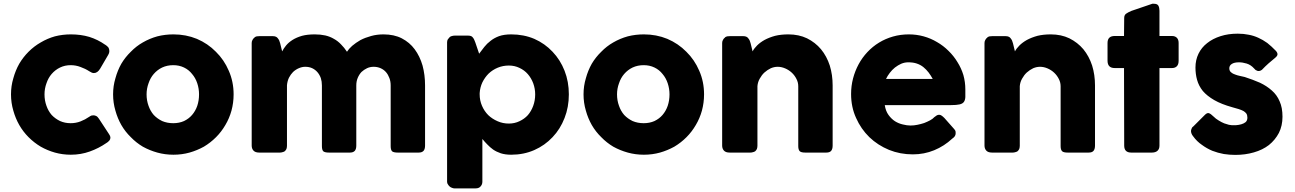

<svg xmlns="http://www.w3.org/2000/svg" viewBox="-20 -832 7061 1047"><path d="M466.8 -195.3Q473.6 -200.2 479.5 -202.1Q486.3 -203.1 489.3 -203.1Q498 -203.1 504.9 -199.2Q511.7 -196.3 519.5 -184.6Q538.1 -156.2 575.2 -99.6Q578.1 -95.7 580.1 -90.8Q582 -85.9 582 -83Q582 -71.3 575.2 -64.5Q568.4 -56.6 559.6 -51.8Q518.6 -23.4 469.7 -5.9Q420.9 11.7 366.2 11.7Q321.3 11.7 279.3 0Q238.3 -11.7 202.1 -32.2Q166 -53.7 135.7 -84Q106.4 -113.3 85 -150.4Q64.5 -186.5 52.7 -228.5Q40 -271.5 40 -317.4Q40 -363.3 52.7 -405.3Q64.5 -448.2 85 -484.4Q106.4 -520.5 135.7 -549.8Q166 -580.1 202.1 -600.6Q238.3 -622.1 279.3 -633.8Q321.3 -644.5 366.2 -644.5Q420.9 -644.5 466.8 -630.9Q513.7 -616.2 553.7 -587.9Q553.7 -587.9 552.7 -588.9Q563.5 -582 570.3 -574.2Q576.2 -565.4 576.2 -551.8Q576.2 -543 570.3 -533.2Q555.7 -508.8 526.4 -458Q511.7 -433.6 492.2 -433.6Q487.3 -433.6 481.4 -435.5Q474.6 -438.5 466.8 -443.4Q444.3 -458 418.9 -466.8Q393.6 -476.6 365.2 -476.6Q334 -476.6 307.6 -463.9Q281.2 -451.2 261.7 -428.7Q243.2 -407.2 233.4 -377.9Q222.7 -348.6 222.7 -317.4Q222.7 -284.2 233.4 -254.9Q243.2 -226.6 261.7 -205.1Q281.2 -184.6 307.6 -171.9Q334 -160.2 365.2 -160.2Q393.6 -160.2 418.9 -169.9Q444.3 -179.7 466.8 -195.3Z M596.7 -317.4Q596.7 -363.3 609.4 -405.3Q621.1 -448.2 641.6 -484.4Q663.1 -520.5 693.4 -549.8Q722.7 -580.1 758.8 -600.6Q795.9 -622.1 837.9 -633.8Q879.9 -644.5 925.8 -644.5Q994.1 -644.5 1053.7 -620.1Q1113.3 -594.7 1157.2 -549.8Q1202.1 -505.9 1227.5 -446.3Q1253.9 -386.7 1253.9 -317.4Q1253.9 -271.5 1242.2 -228.5Q1230.5 -186.5 1209 -150.4Q1187.5 -113.3 1158.2 -84Q1127.9 -53.7 1091.8 -32.2Q1054.7 -11.7 1013.7 0Q971.7 11.7 925.8 11.7Q879.9 11.7 837.9 0Q795.9 -11.7 758.8 -32.2Q722.7 -53.7 693.4 -84Q663.1 -113.3 641.6 -150.4Q621.1 -186.5 609.4 -228.5Q596.7 -271.5 596.7 -317.4ZM779.3 -317.4Q779.3 -284.2 790 -254.9Q799.8 -226.6 818.4 -205.1Q837.9 -184.6 864.3 -171.9Q891.6 -160.2 924.8 -160.2Q957 -160.2 983.4 -171.9Q1009.8 -184.6 1027.3 -205.1Q1045.9 -226.6 1055.7 -254.9Q1065.4 -284.2 1065.4 -317.4Q1065.4 -348.6 1055.7 -377.9Q1045.9 -407.2 1027.3 -428.7Q1009.8 -451.2 983.4 -463.9Q957 -476.6 924.8 -476.6Q891.6 -476.6 864.3 -463.9Q837.9 -451.2 818.4 -428.7Q799.8 -407.2 790 -377.9Q779.3 -348.6 779.3 -317.4Z M1366.2 -627Q1372.1 -631.8 1379.9 -633.8Q1386.7 -634.8 1393.6 -634.8Q1418.9 -634.8 1468.8 -634.8Q1477.5 -634.8 1484.4 -631.8Q1491.2 -628.9 1495.1 -623Q1500 -617.2 1502.9 -610.4Q1505.9 -603.5 1507.8 -595.7Q1511.7 -581.1 1518.6 -551.8Q1526.4 -567.4 1540 -584Q1553.7 -600.6 1575.2 -614.3Q1596.7 -627.9 1627 -636.7Q1656.2 -644.5 1696.3 -644.5Q1727.5 -644.5 1753.9 -638.7Q1779.3 -632.8 1800.8 -620.1Q1822.3 -608.4 1839.8 -589.8Q1857.4 -572.3 1872.1 -549.8Q1881.8 -565.4 1900.4 -582Q1919.9 -598.6 1945.3 -613.3Q1971.7 -627 2003.9 -635.7Q2035.2 -644.5 2071.3 -644.5Q2128.9 -644.5 2170.9 -623Q2213.9 -600.6 2241.2 -563.5Q2269.5 -525.4 2284.2 -474.6Q2297.9 -423.8 2297.9 -366.2Q2297.9 -256.8 2297.9 -38.1Q2297.9 -19.5 2290 -9.8Q2281.2 0 2263.7 0Q2224.6 0 2148.4 0Q2127 0 2118.2 -6.8Q2110.4 -14.6 2110.4 -35.2Q2110.4 -145.5 2110.4 -366.2Q2110.4 -387.7 2103.5 -406.2Q2096.7 -424.8 2085 -438.5Q2073.2 -452.1 2055.7 -460Q2038.1 -467.8 2017.6 -467.8Q1998 -467.8 1981.4 -460Q1964.8 -452.1 1951.2 -439.5Q1938.5 -425.8 1930.7 -407.2Q1922.9 -388.7 1922.9 -366.2Q1922.9 -256.8 1922.9 -38.1Q1922.9 -19.5 1915 -9.8Q1906.2 0 1888.7 0Q1884.8 0 1877.9 0Q1877 0 1874 0Q1848.6 0 1773.4 0Q1752 0 1743.2 -6.8Q1735.4 -14.6 1735.4 -35.2Q1735.4 -145.5 1735.4 -366.2Q1735.4 -387.7 1729.5 -406.2Q1722.7 -424.8 1710.9 -438.5Q1699.2 -452.1 1682.6 -460Q1666 -467.8 1644.5 -467.8Q1627 -467.8 1609.4 -460Q1592.8 -453.1 1578.1 -439.5Q1565.4 -426.8 1555.7 -408.2Q1546.9 -389.6 1544.9 -367.2Q1544.9 -256.8 1544.9 -37.1Q1544.9 -28.3 1542 -19.5Q1538.1 -11.7 1532.2 -6.8Q1525.4 -2.9 1519.5 -2Q1513.7 0 1506.8 0Q1468.8 0 1393.6 0Q1372.1 0 1362.3 -10.7Q1352.5 -21.5 1352.5 -38.1Q1352.5 -224.6 1352.5 -597.7Q1352.5 -607.4 1357.4 -615.2Q1361.3 -623 1369.1 -627.9Q1368.2 -627.9 1366.2 -627Z M2431.6 -628.9Q2437.5 -634.8 2445.3 -635.7Q2452.1 -637.7 2458 -637.7Q2483.4 -637.7 2534.2 -637.7Q2543 -637.7 2549.8 -634.8Q2555.7 -631.8 2559.6 -626Q2563.5 -621.1 2566.4 -614.3Q2569.3 -607.4 2572.3 -599.6Q2579.1 -579.1 2592.8 -539.1Q2606.4 -556.6 2621.1 -576.2Q2635.7 -594.7 2655.3 -609.4Q2674.8 -625 2701.2 -634.8Q2728.5 -644.5 2767.6 -644.5Q2835.9 -644.5 2893.6 -620.1Q2951.2 -594.7 2993.2 -549.8Q3035.2 -505.9 3058.6 -446.3Q3082 -386.7 3082 -317.4Q3082 -248 3058.6 -188.5Q3035.2 -127.9 2993.2 -84Q2951.2 -39.1 2893.6 -13.7Q2835.9 11.7 2767.6 11.7Q2735.4 11.7 2710.9 3.9Q2687.5 -3.9 2668.9 -16.6Q2651.4 -29.3 2637.7 -43.9Q2623 -58.6 2610.4 -74.2Q2610.4 3.9 2610.4 159.2Q2610.4 173.8 2600.6 184.6Q2591.8 195.3 2573.2 195.3Q2535.2 195.3 2458 195.3Q2452.1 195.3 2445.3 192.4Q2438.5 190.4 2432.6 185.5Q2426.8 180.7 2422.9 173.8Q2418 168 2418 159.2Q2418 -93.8 2418 -600.6Q2418 -610.4 2421.9 -617.2Q2425.8 -623 2431.6 -628.9ZM2898.4 -317.4Q2898.4 -348.6 2887.7 -377.9Q2877 -406.2 2858.4 -427.7Q2839.8 -449.2 2812.5 -461.9Q2786.1 -474.6 2754.9 -474.6Q2722.7 -474.6 2694.3 -462.9Q2666 -451.2 2644.5 -430.7Q2624 -410.2 2610.4 -382.8Q2597.7 -355.5 2595.7 -324.2Q2595.7 -322.3 2595.7 -317.4Q2595.7 -284.2 2608.4 -254.9Q2621.1 -225.6 2642.6 -204.1Q2664.1 -183.6 2693.4 -170.9Q2721.7 -158.2 2754.9 -158.2Q2786.1 -158.2 2812.5 -170.9Q2839.8 -183.6 2858.4 -204.1Q2877 -225.6 2887.7 -254.9Q2898.4 -284.2 2898.4 -317.4Z M3162.1 -317.4Q3162.1 -363.3 3174.8 -405.3Q3186.5 -448.2 3207 -484.4Q3228.5 -520.5 3258.8 -549.8Q3288.1 -580.1 3324.2 -600.6Q3361.3 -622.1 3403.3 -633.8Q3445.3 -644.5 3491.2 -644.5Q3559.6 -644.5 3619.1 -620.1Q3678.7 -594.7 3722.7 -549.8Q3767.6 -505.9 3793 -446.3Q3819.3 -386.7 3819.3 -317.4Q3819.3 -271.5 3807.6 -228.5Q3795.9 -186.5 3774.4 -150.4Q3752.9 -113.3 3723.6 -84Q3693.4 -53.7 3657.2 -32.2Q3620.1 -11.7 3579.1 0Q3537.1 11.7 3491.2 11.7Q3445.3 11.7 3403.3 0Q3361.3 -11.7 3324.2 -32.2Q3288.1 -53.7 3258.8 -84Q3228.5 -113.3 3207 -150.4Q3186.5 -186.5 3174.8 -228.5Q3162.1 -271.5 3162.1 -317.4ZM3344.7 -317.4Q3344.7 -284.2 3355.5 -254.9Q3365.2 -226.6 3383.8 -205.1Q3403.3 -184.6 3429.7 -171.9Q3457 -160.2 3490.2 -160.2Q3522.5 -160.2 3548.8 -171.9Q3575.2 -184.6 3592.8 -205.1Q3611.3 -226.6 3621.1 -254.9Q3630.9 -284.2 3630.9 -317.4Q3630.9 -348.6 3621.1 -377.9Q3611.3 -407.2 3592.8 -428.7Q3575.2 -451.2 3548.8 -463.9Q3522.5 -476.6 3490.2 -476.6Q3457 -476.6 3429.7 -463.9Q3403.3 -451.2 3383.8 -428.7Q3365.2 -407.2 3355.5 -377.9Q3344.7 -348.6 3344.7 -317.4Z M3931.6 -627Q3937.5 -631.8 3945.3 -633.8Q3952.1 -634.8 3959 -634.8Q3984.4 -634.8 4034.2 -634.8Q4043 -634.8 4049.8 -631.8Q4056.6 -628.9 4060.5 -623Q4065.4 -617.2 4068.4 -610.4Q4071.3 -603.5 4073.2 -595.7Q4077.1 -581.1 4084 -551.8Q4091.8 -567.4 4108.4 -584Q4125 -600.6 4149.4 -614.3Q4174.8 -627.9 4207 -636.7Q4239.3 -644.5 4279.3 -644.5Q4335.9 -644.5 4380.9 -623Q4425.8 -600.6 4457 -563.5Q4488.3 -525.4 4504.9 -474.6Q4520.5 -423.8 4520.5 -366.2Q4520.5 -256.8 4520.5 -38.1Q4520.5 -19.5 4512.7 -9.8Q4504.9 0 4486.3 0Q4448.2 0 4371.1 0Q4349.6 0 4341.8 -6.8Q4333 -14.6 4333 -35.2Q4333 -143.6 4333 -361.3Q4333 -382.8 4323.2 -401.4Q4313.5 -420.9 4297.9 -435.5Q4282.2 -450.2 4261.7 -459Q4241.2 -467.8 4220.7 -467.8Q4202.1 -467.8 4183.6 -460Q4165 -451.2 4148.4 -436.5Q4133.8 -422.9 4123 -403.3Q4112.3 -384.8 4110.4 -362.3Q4110.4 -253.9 4110.4 -37.1Q4110.4 -28.3 4107.4 -19.5Q4103.5 -11.7 4097.7 -6.8Q4090.8 -2.9 4085 -2Q4079.1 0 4072.3 0Q4034.2 0 3959 0Q3937.5 0 3927.7 -10.7Q3918 -21.5 3918 -38.1Q3918 -224.6 3918 -597.7Q3918 -607.4 3922.9 -615.2Q3926.8 -623 3934.6 -627.9Q3933.6 -627.9 3931.6 -627Z M5172.9 -76.2Q5128.9 -35.2 5074.2 -12.7Q5019.5 9.8 4958 9.8Q4888.7 9.8 4828.1 -14.6Q4766.6 -40 4720.7 -84Q4674.8 -128.9 4648.4 -188.5Q4621.1 -248 4621.1 -319.3Q4621.1 -363.3 4631.8 -404.3Q4642.6 -445.3 4662.1 -481.4Q4681.6 -517.6 4710 -547.9Q4738.3 -578.1 4773.4 -599.6Q4808.6 -621.1 4849.6 -632.8Q4890.6 -644.5 4936.5 -644.5Q4977.5 -644.5 5016.6 -633.8Q5055.7 -623 5089.8 -602.5Q5124 -583 5152.3 -554.7Q5180.7 -527.3 5201.2 -493.2Q5221.7 -460.9 5233.4 -422.9Q5244.1 -384.8 5244.1 -344.7Q5244.1 -319.3 5244.1 -302.7Q5243.2 -286.1 5236.3 -276.4Q5229.5 -266.6 5212.9 -262.7Q5196.3 -258.8 5165 -258.8Q5044.9 -258.8 4804.7 -258.8Q4809.6 -226.6 4825.2 -205.1Q4840.8 -183.6 4860.4 -170.9Q4880.9 -158.2 4903.3 -153.3Q4925.8 -147.5 4945.3 -147.5Q4963.9 -147.5 4982.4 -151.4Q5002 -155.3 5019.5 -161.1Q5037.1 -168 5051.8 -175.8Q5066.4 -183.6 5075.2 -193.4Q5084 -199.2 5088.9 -203.1Q5094.7 -206.1 5101.6 -206.1Q5108.4 -206.1 5115.2 -201.2Q5121.1 -197.3 5129.9 -188.5Q5147.5 -168.9 5182.6 -128.9Q5188.5 -122.1 5190.4 -117.2Q5191.4 -111.3 5191.4 -106.4Q5191.4 -95.7 5186.5 -88.9Q5180.7 -81.1 5172.9 -76.2ZM4932.6 -492.2Q4913.1 -492.2 4894.5 -484.4Q4877 -476.6 4860.4 -463.9Q4844.7 -451.2 4832 -434.6Q4819.3 -418 4811.5 -401.4Q4896.5 -401.4 5066.4 -401.4Q5055.7 -420.9 5043.9 -436.5Q5031.2 -453.1 5015.6 -465.8Q5000 -478.5 4979.5 -485.4Q4960 -492.2 4932.6 -492.2Z M5362.3 -627Q5368.2 -631.8 5376 -633.8Q5382.8 -634.8 5389.6 -634.8Q5415 -634.8 5464.8 -634.8Q5473.6 -634.8 5480.5 -631.8Q5487.3 -628.9 5491.2 -623Q5496.1 -617.2 5499 -610.4Q5502 -603.5 5503.9 -595.7Q5507.8 -581.1 5514.6 -551.8Q5522.5 -567.4 5539.1 -584Q5555.7 -600.6 5580.1 -614.3Q5605.5 -627.9 5637.7 -636.7Q5669.9 -644.5 5710 -644.5Q5766.6 -644.5 5811.5 -623Q5856.4 -600.6 5887.7 -563.5Q5918.9 -525.4 5935.5 -474.6Q5951.2 -423.8 5951.2 -366.2Q5951.2 -256.8 5951.2 -38.1Q5951.2 -19.5 5943.4 -9.8Q5935.5 0 5917 0Q5878.9 0 5801.8 0Q5780.3 0 5772.5 -6.8Q5763.7 -14.6 5763.7 -35.2Q5763.7 -143.6 5763.7 -361.3Q5763.7 -382.8 5753.9 -401.4Q5744.1 -420.9 5728.5 -435.5Q5712.9 -450.2 5692.4 -459Q5671.9 -467.8 5651.4 -467.8Q5632.8 -467.8 5614.3 -460Q5595.7 -451.2 5579.1 -436.5Q5564.5 -422.9 5553.7 -403.3Q5543 -384.8 5541 -362.3Q5541 -253.9 5541 -37.1Q5541 -28.3 5538.1 -19.5Q5534.2 -11.7 5528.3 -6.8Q5521.5 -2.9 5515.6 -2Q5509.8 0 5502.9 0Q5464.8 0 5389.6 0Q5368.2 0 5358.4 -10.7Q5348.6 -21.5 5348.6 -38.1Q5348.6 -224.6 5348.6 -597.7Q5348.6 -607.4 5353.5 -615.2Q5357.4 -623 5365.2 -627.9Q5364.3 -627.9 5362.3 -627Z M6110.4 -734.4Q6110.4 -749 6120.1 -756.8Q6130.9 -764.6 6149.4 -772.5Q6187.5 -785.2 6263.7 -811.5Q6265.6 -811.5 6267.6 -811.5Q6270.5 -811.5 6272.5 -811.5Q6291 -811.5 6296.9 -800.8Q6302.7 -790 6302.7 -773.4Q6302.7 -727.5 6302.7 -635.7Q6320.3 -635.7 6371.1 -635.7Q6387.7 -635.7 6397.5 -626Q6407.2 -616.2 6407.2 -597.7Q6407.2 -565.4 6407.2 -501Q6407.2 -480.5 6397.5 -470.7Q6387.7 -460.9 6371.1 -460.9Q6348.6 -460.9 6302.7 -460.9Q6302.7 -355.5 6302.7 -38.1Q6302.7 -19.5 6292 -9.8Q6281.2 0 6261.7 0Q6223.6 0 6148.4 0Q6110.4 0 6110.4 -38.1Q6110.4 -178.7 6109.4 -460.9Q6096.7 -460.9 6058.6 -460.9Q6019.5 -460.9 6019.5 -501Q6019.5 -533.2 6019.5 -597.7Q6019.5 -635.7 6058.6 -635.7Q6075.2 -635.7 6109.4 -635.7Q6109.4 -660.2 6110.4 -734.4Z M6596.7 -197.3Q6610.4 -183.6 6626 -174.8Q6641.6 -165 6656.2 -159.2Q6669.9 -154.3 6681.6 -151.4Q6692.4 -149.4 6696.3 -149.4Q6706.1 -149.4 6720.7 -149.4Q6735.4 -150.4 6749 -154.3Q6762.7 -158.2 6772.5 -166Q6782.2 -174.8 6782.2 -190.4Q6782.2 -204.1 6776.4 -212.9Q6770.5 -220.7 6760.7 -226.6Q6750 -232.4 6734.4 -237.3Q6719.7 -241.2 6700.2 -247.1Q6640.6 -263.7 6601.6 -286.1Q6562.5 -308.6 6539.1 -335.9Q6516.6 -364.3 6507.8 -396.5Q6499 -427.7 6499 -463.9Q6499 -504.9 6515.6 -539.1Q6532.2 -573.2 6562.5 -596.7Q6592.8 -621.1 6635.7 -634.8Q6677.7 -648.4 6729.5 -648.4Q6761.7 -648.4 6789.1 -642.6Q6816.4 -637.7 6841.8 -626Q6866.2 -615.2 6890.6 -597.7Q6914.1 -579.1 6937.5 -554.7Q6946.3 -544.9 6946.3 -536.1Q6946.3 -527.3 6934.6 -517.6Q6915 -502 6897.5 -486.3Q6879.9 -470.7 6861.3 -451.2Q6854.5 -446.3 6848.6 -445.3Q6842.8 -444.3 6837.9 -445.3Q6832 -447.3 6827.1 -450.2Q6822.3 -454.1 6818.4 -459Q6800.8 -478.5 6778.3 -485.4Q6755.9 -492.2 6736.3 -492.2Q6710.9 -492.2 6697.3 -483.4Q6682.6 -474.6 6683.6 -457Q6684.6 -444.3 6693.4 -437.5Q6702.1 -429.7 6714.8 -425.8Q6727.5 -420.9 6741.2 -418Q6755.9 -415 6767.6 -412.1Q6812.5 -397.5 6850.6 -380.9Q6887.7 -363.3 6915 -338.9Q6943.4 -314.5 6958 -279.3Q6973.6 -245.1 6973.6 -195.3Q6973.6 -146.5 6954.1 -107.4Q6933.6 -68.4 6899.4 -41Q6865.2 -14.6 6817.4 -1Q6770.5 12.7 6715.8 12.7Q6684.6 12.7 6653.3 7.8Q6621.1 2 6590.8 -9.8Q6560.5 -22.5 6534.2 -42Q6506.8 -60.5 6486.3 -88.9Q6480.5 -95.7 6477.5 -103.5Q6474.6 -111.3 6474.6 -118.2Q6475.6 -126 6478.5 -131.8Q6480.5 -138.7 6487.3 -142.6Q6508.8 -164.1 6551.8 -207Q6563.5 -217.8 6572.3 -214.8Q6582 -211.9 6596.7 -197.3Z"/></svg>

Font: Cocogoose
Style: Regular
Weight: 400
Designer: Cosimo Lorenzo Pancini
Version: Version 1.000